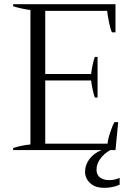

<svg xmlns="http://www.w3.org/2000/svg" viewBox="-20 -720 637 921"><path d="M554 133V166Q520 181 480 181Q436 181 412 158Q388 135 388 104Q388 71 409 43Q430 15 467 0H43V-10Q83 -23 126 -27V-672Q85 -677 43 -690V-700H534V-565H517Q510 -578 503 -612.5Q496 -647 494 -668H197V-365H417Q419 -382 424 -407Q429 -432 435 -447H448V-252H435Q429 -268 424 -292.5Q419 -317 417 -334H197V-31H496Q497 -50 508.5 -84.5Q520 -119 529 -134H547L534 0H509Q480 16 461.5 41Q443 66 443 94Q443 119 460 131.5Q477 144 504 144Q531 144 554 133Z"/></svg>

Font: Trirong Light
Style: Regular
Weight: 300
Designer: Katatrad Team
Foundry: CadsonDemak
Version: Version 1.001